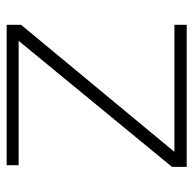

<svg xmlns="http://www.w3.org/2000/svg" viewBox="-22 -544 567 562"><g transform="rotate(-90 261.0 -263.5)"><path d="M53 0V-43L422 -492H58V-527H469V-485L97 -36H469V0Z"/></g></svg>

Font: Onest Thin
Style: Regular
Weight: 250
Designer: Dmitri Voloshin, Andrey Kudryavtsev
Foundry: Dmitri Voloshin, Andrey Kudryavtsev
Version: Version 1.000;gftools[0.9.33]